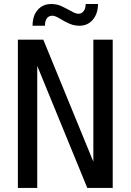

<svg xmlns="http://www.w3.org/2000/svg" viewBox="-20 -924 642 944"><path d="M140.1 -797.4Q140.1 -820.8 146 -840.3Q151.9 -859.9 165.5 -875.5Q190.4 -904.3 232.4 -904.3Q248 -904.3 264.6 -900.4Q272 -898.4 281.2 -894.3Q290.5 -890.1 303.2 -883.3L331.1 -868.7Q341.3 -862.3 350.6 -859.4Q358.4 -856.4 366.2 -856.4Q381.3 -856.4 391.1 -869.1Q400.9 -881.8 400.9 -901.4V-904.3H461.9Q461.4 -856 436 -826.7Q411.1 -797.4 369.6 -797.4Q354.5 -797.4 338.9 -801.3Q332 -803.2 323 -806.9Q314 -810.5 298.8 -818.4L271 -834.5Q259.8 -840.8 251 -844.2Q247.1 -845.7 243.2 -846.2Q239.3 -846.7 236.8 -846.7Q229.5 -846.7 222.7 -843.8Q215.8 -840.8 210.9 -834.5Q201.2 -821.8 201.2 -800.3V-797.4ZM67.9 -729H192.9L439 -128.9V-729H534.2V0H409.2L163.1 -600.1V0H67.9Z"/></svg>

Font: Hack
Style: Regular
Weight: 400
Monospace: yes
Designer: Christopher Simpkins
Foundry: Christopher Simpkins
Version: Version 2.019; ttfautohint (v1.4.1) -l 4 -r 80 -G 350 -x 0 -